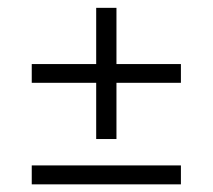

<svg xmlns="http://www.w3.org/2000/svg" viewBox="-20 -564 556 502"><path d="M453 -82H63V-131.5H453ZM284.5 -543.5V-200.5H231.5V-543.5ZM453 -347.5H63V-396.5H453Z"/></svg>

Font: Anek Devanagari Light
Style: Regular
Weight: 300
Designer: Kailash Malviya (Devanagari) & Yesha Goshar (Latin)
Foundry: Ek Type
Version: Version 1.003